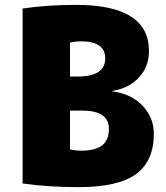

<svg xmlns="http://www.w3.org/2000/svg" viewBox="-20 -760 681 790"><path d="M313 -590Q291 -590 268 -585V-445H298Q413 -445 413 -520Q413 -590 313 -590ZM613 -210Q613 -97 539.5 -43.5Q466 10 303 10Q181 10 73 -5V-725Q176 -740 293 -740Q593 -740 593 -550Q593 -486 552 -441.5Q511 -397 443 -386V-384Q520 -374 566.5 -325Q613 -276 613 -210ZM428 -230Q428 -305 318 -305H268V-145Q291 -140 313 -140Q373 -140 400.5 -162Q428 -184 428 -230Z"/></svg>

Font: Mplus 1p Black
Style: Regular
Weight: 900
Version: Version 1.061